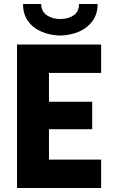

<svg xmlns="http://www.w3.org/2000/svg" viewBox="-20 -943 571 963"><path d="M65.4 -719.7H487.3V-577.1H225.6V-432.6H442.4V-294.9H225.6V-142.6H487.3V0H65.4ZM95.7 -922.9H186.5Q187 -885.7 214.6 -866.7Q242.2 -847.7 282.2 -847.7Q322.8 -847.7 349.9 -866.5Q377 -885.3 376 -922.9H469.7Q469.7 -873 444.3 -837.9Q418.9 -802.7 376.5 -784.4Q334 -766.1 282.2 -764.6Q230 -766.1 187.5 -784.4Q145 -802.7 120.1 -837.9Q95.2 -873 95.7 -922.9Z"/></svg>

Font: Reddit Sans Vanilla ExtraBold
Style: Regular
Weight: 800
Designer: Stephen Hutchings
Foundry: Reddit
Version: Version 1.013